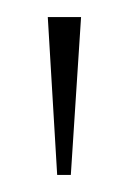

<svg xmlns="http://www.w3.org/2000/svg" viewBox="-20 -775 151 225"><path d="M47 -570 36 -755H75L63 -570Z"/></svg>

Font: DM Sans 17pt Thin
Style: Regular
Weight: 250
Version: Version 4.004;gftools[0.9.30]